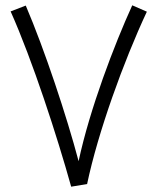

<svg xmlns="http://www.w3.org/2000/svg" viewBox="-20 -701 593 723"><path d="M248 2 308 -8C349 -203 445 -469 533 -657L478 -681C411 -534 318 -291 276 -94C231 -264 148 -514 77 -680L20 -658C102 -475 196 -185 248 2Z"/></svg>

Font: Noto Sans Thaana Light
Style: Regular
Weight: 300
Designer: David Williams
Foundry: Google Inc.
Version: Version 3.001